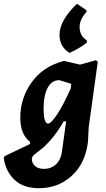

<svg xmlns="http://www.w3.org/2000/svg" viewBox="-73 -796 561 1013"><path d="M294 -517Q241 -549 241 -612Q241 -688 333 -776L382 -743L384 -734Q347 -693 347 -654Q347 -607 385 -583V-571Q341 -537 294 -517ZM267 -474 349 -455 432 -478 443 -471 395 -124 391 -46Q376 69 304 133Q232 197 133 197Q52 197 5 154Q-42 111 -53 39L-49 28L85 -36L86 -47Q34 -87 34 -175Q34 -277 93.5 -361Q153 -445 262 -474ZM157 -224Q157 -144 181 -144Q196 -144 228.5 -192.5Q261 -241 300 -329L303 -354L240 -373Q200 -373 178.5 -333Q157 -293 157 -224ZM159 95Q198 95 224 69.5Q250 44 255 -5L276 -156H263Q218 -76 157 -19L109 19Q95 30 95 44Q95 64 111.5 79.5Q128 95 159 95Z"/></svg>

Font: Alegreya Sans SC ExtraBold
Style: Italic
Weight: 800
Italic angle: -7°
Designer: Juan Pablo del Peral
Foundry: Huerta Tipografica
Version: Version 2.007